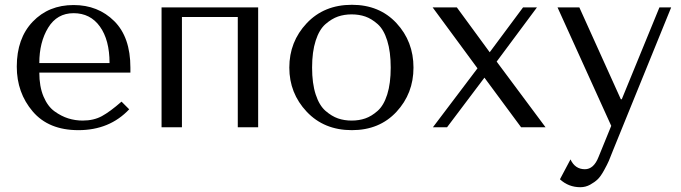

<svg xmlns="http://www.w3.org/2000/svg" viewBox="-20 -531 2840 801"><path d="M524 -228H144Q144 -170 161.5 -128.5Q179 -87 207.5 -66.5Q236 -46 265 -37Q294 -28 325 -28Q371 -28 405 -46.5Q439 -65 487 -107L519 -75Q437 12 307 12Q183 12 116.5 -66Q50 -144 50 -253Q50 -371 116.5 -440.5Q183 -510 287 -510Q389 -510 456.5 -443Q524 -376 524 -249ZM144 -268H437Q437 -364 397 -420Q357 -476 287 -476Q218 -476 181 -415.5Q144 -355 144 -268Z M739 -460V0H654V-500H1057V0H972V-460Z M1705 -249Q1705 -141 1634 -64.5Q1563 12 1448 12Q1332 12 1259.5 -65Q1187 -142 1187 -249Q1187 -357 1259.5 -434Q1332 -511 1448 -511Q1563 -511 1634 -434.5Q1705 -358 1705 -249ZM1595.5 -137Q1610 -183 1610 -249Q1610 -315 1595.5 -361.5Q1581 -408 1555.5 -430.5Q1530 -453 1504 -462Q1478 -471 1447 -471Q1416 -471 1390 -462Q1364 -453 1338 -430.5Q1312 -408 1297 -361.5Q1282 -315 1282 -249Q1282 -183 1297 -137Q1312 -91 1338 -68.5Q1364 -46 1390 -37Q1416 -28 1447 -28Q1478 -28 1504 -37Q1530 -46 1555.5 -68.5Q1581 -91 1595.5 -137Z M2001 -207 1845 0H1786L1972 -246L1785 -500H1886L2023 -313L2162 -500H2220L2052 -274L2256 0H2154Z M2570 -117H2574L2731 -500H2780L2538 95Q2526 126 2520 140Q2514 154 2500 179.5Q2486 205 2473.5 217Q2461 229 2442 239.5Q2423 250 2401 250Q2352 250 2316 217L2360 134Q2379 175 2420 175Q2457 175 2477 124L2530 -6L2306 -500H2397Z"/></svg>

Font: Tenor Sans
Style: Regular
Weight: 400
Designer: Denis Masharov
Foundry: Denis Masharov
Version: Version 1.1